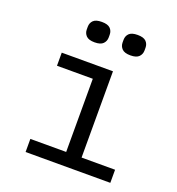

<svg xmlns="http://www.w3.org/2000/svg" viewBox="-131 -830 863 937"><g transform="rotate(20 300.0 -362.0)"><path d="M106 -68H292V-448H106V-516H372V-68H546V0H106ZM239 -618Q208 -618 195 -631.5Q182 -645 182 -664V-678Q182 -698 195 -711Q208 -724 239 -724Q270 -724 283 -711Q296 -698 296 -678V-664Q296 -645 283 -631.5Q270 -618 239 -618ZM425 -618Q394 -618 381 -631.5Q368 -645 368 -664V-678Q368 -698 381 -711Q394 -724 425 -724Q456 -724 469 -711Q482 -698 482 -678V-664Q482 -645 469 -631.5Q456 -618 425 -618Z"/></g></svg>

Font: Lilex
Style: Regular
Weight: 400
Monospace: yes
Designer: Mike Abbink, Paul van der Laan, Pieter van Rosmalen, Mikhael Khrustik
Foundry: Mikhael Khrustik
Version: Version 2.510